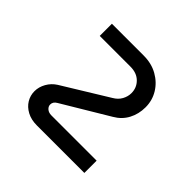

<svg xmlns="http://www.w3.org/2000/svg" viewBox="-119 -818 672 672"><g transform="rotate(45 217.0 -481.5)"><path d="M143.4 -262.6Q115 -262.6 94.4 -273.7Q73.8 -284.8 63.1 -302.6Q52.4 -320.4 52.4 -341.4Q52.4 -362.6 63.6 -382.5Q74.8 -402.4 94.4 -414.8L262 -517.6Q280 -528 288.7 -543.9Q297.4 -559.8 297.4 -576.6Q297.4 -603.2 279 -621.5Q260.6 -639.8 229.2 -639.8H77.2V-700H234.4Q273.6 -700 303.5 -683.1Q333.4 -666.2 350.4 -638.3Q367.4 -610.4 367.4 -576.6Q367.4 -543.2 352.9 -515.8Q338.4 -488.4 310 -472L139 -369.6Q124.2 -361.4 124.2 -347.4Q124.2 -337.8 132.5 -330.6Q140.8 -323.4 154.4 -323.4H378.2V-262.6Z"/></g></svg>

Font: MuseoModerno Thin
Style: Regular
Weight: 100
Designer: Pablo Cosgaya, Héctor Gatti, Marcela Romero, and the Authors of The MuseoModerno Project.
Foundry: Omnibus-Type Team
Version: Version 1.003